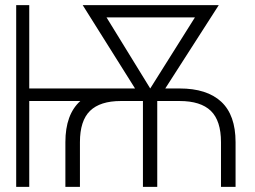

<svg xmlns="http://www.w3.org/2000/svg" viewBox="-20 -727 991 747"><path d="M43 -707H93.8V-382.8H505.4L301.8 -707H831.1L623 -382.8H678.7Q785.2 -382.8 840.8 -331.1Q896.5 -279.3 896.5 -173.8V0H839.8V-173.8Q839.8 -257.3 800.3 -295.7Q760.7 -334 678.7 -334H591.8V0H536.1V-334H450.2Q369.6 -334 330.3 -295.7Q291 -257.3 291 -173.8V0H234.4V-173.8Q234.4 -281.7 292.5 -334H93.8V0H43ZM564.5 -382.8 738.3 -659.2H394.5Z"/></svg>

Font: Pretendard Std ExtraLight
Style: Regular
Weight: 200
Designer: Base glyphs from Inter by Rasmus Andersson; Hangeul glyphs from Noto Sans CJK(Source Han Sans) by Jang Soo-young and Kan
Foundry: Kil Hyung-jin
Version: Version 1.309